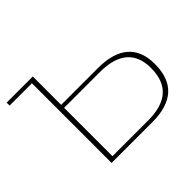

<svg xmlns="http://www.w3.org/2000/svg" viewBox="-147 -885 1101 1101"><g transform="rotate(-45 403.5 -335.0)"><path d="M195 0H525C690 0 772 -75 772 -226C772 -366 690 -440 525 -440H226V-670H14V-646H195ZM226 -24V-416H516C666 -416 740 -350 740 -226C740 -91 666 -24 516 -24Z"/></g></svg>

Font: LT Wave Thin
Style: Regular
Weight: 100
Designer: Daniel Lyons
Version: Version 2.5 (Glyphs App)